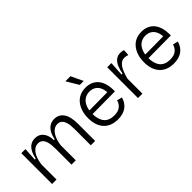

<svg xmlns="http://www.w3.org/2000/svg" viewBox="50 -1504 2271 2271"><g transform="rotate(-45 1186.0 -368.0)"><path d="M83 0V-315V-515H152L142 -349H157Q170 -408 192 -447.5Q214 -487 246.5 -507Q279 -527 320 -527Q371 -527 403 -501.5Q435 -476 450 -436Q465 -396 464 -352H479Q489 -407 511 -446.5Q533 -486 567 -506.5Q601 -527 645 -527Q683 -527 712.5 -511Q742 -495 762.5 -465Q783 -435 793 -390Q803 -345 803 -287V0H730V-277Q730 -338 718.5 -378Q707 -418 684.5 -438Q662 -458 628 -458Q589 -458 558 -431.5Q527 -405 506.5 -358Q486 -311 479 -250V0H407V-267Q407 -331 396 -373.5Q385 -416 362 -437Q339 -458 305 -458Q263 -458 232 -429.5Q201 -401 182 -352.5Q163 -304 157 -245V0Z M1176 12Q1116 12 1071 -6.5Q1026 -25 995 -60Q964 -95 949 -143Q934 -191 934 -249Q934 -309 949.5 -359.5Q965 -410 995 -448Q1025 -486 1068.5 -506.5Q1112 -527 1169 -527Q1217 -527 1257 -510.5Q1297 -494 1326 -460Q1355 -426 1370 -373.5Q1385 -321 1383 -249L979 -246V-303L1337 -306L1312 -263Q1316 -329 1298.5 -373Q1281 -417 1247.5 -439Q1214 -461 1168 -461Q1119 -461 1082.5 -436Q1046 -411 1026 -363.5Q1006 -316 1006 -250Q1006 -155 1048.5 -103.5Q1091 -52 1178 -52Q1211 -52 1236 -59.5Q1261 -67 1278.5 -81Q1296 -95 1308 -114Q1320 -133 1326 -156L1391 -140Q1381 -104 1362.5 -75.5Q1344 -47 1317 -27.5Q1290 -8 1255 2Q1220 12 1176 12ZM1143 -597 1053 -748H1138L1209 -597Z M1520 0V-289V-515H1590L1579 -334H1595Q1605 -390 1623.5 -433.5Q1642 -477 1673 -502Q1704 -527 1748 -527Q1759 -527 1773 -525.5Q1787 -524 1804 -518L1799 -441Q1785 -446 1770.5 -449Q1756 -452 1743 -452Q1703 -452 1675 -424.5Q1647 -397 1627.5 -351.5Q1608 -306 1594 -251V0Z M2111 12Q2051 12 2006 -6.5Q1961 -25 1930 -60Q1899 -95 1884 -143Q1869 -191 1869 -249Q1869 -309 1884.5 -359.5Q1900 -410 1930 -448Q1960 -486 2003.5 -506.5Q2047 -527 2104 -527Q2152 -527 2192 -510.5Q2232 -494 2261 -460Q2290 -426 2305 -373.5Q2320 -321 2318 -249L1914 -246V-303L2272 -306L2247 -263Q2251 -329 2233.5 -373Q2216 -417 2182.5 -439Q2149 -461 2103 -461Q2054 -461 2017.5 -436Q1981 -411 1961 -363.5Q1941 -316 1941 -250Q1941 -155 1983.5 -103.5Q2026 -52 2113 -52Q2146 -52 2171 -59.5Q2196 -67 2213.5 -81Q2231 -95 2243 -114Q2255 -133 2261 -156L2326 -140Q2316 -104 2297.5 -75.5Q2279 -47 2252 -27.5Q2225 -8 2190 2Q2155 12 2111 12Z"/></g></svg>

Font: Bricolage Grotesque 96pt ExtraBold Light
Style: Regular
Weight: 300
Version: Version 1.001;gftools[0.9.33.dev8+g029e19f]